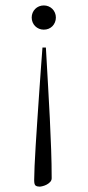

<svg xmlns="http://www.w3.org/2000/svg" viewBox="-20 -509 325 713"><path d="M187.5 -443.8Q187.5 -434.6 184.1 -426.3Q180.7 -418 174.8 -411.9Q168.9 -405.8 160.6 -402.3Q152.3 -398.9 142.6 -398.9Q133.3 -398.9 125 -402.3Q116.7 -405.8 110.6 -411.9Q104.5 -418 101.1 -426.3Q97.7 -434.6 97.7 -443.8Q97.7 -453.1 101.1 -461.4Q104.5 -469.7 110.6 -475.8Q116.7 -481.9 125 -485.4Q133.3 -488.8 142.6 -488.8Q151.9 -488.8 160.2 -485.4Q168.5 -481.9 174.6 -475.8Q180.7 -469.7 184.1 -461.4Q187.5 -453.1 187.5 -443.8ZM171.9 152.8Q171.9 160.6 166.5 166.5Q161.1 172.4 153.8 176.3Q146.5 180.2 138.9 182.1Q131.3 184.1 127 184.1Q118.2 184.1 112.5 180.4Q106.9 176.8 106.9 160.2Q106.9 141.6 108.4 107.9Q109.9 74.2 112.5 31.7Q115.2 -10.7 118.4 -59.3Q121.6 -107.9 125 -156.5Q128.4 -205.1 131.6 -250.5Q134.8 -295.9 137.7 -332.5H150.4Q154.3 -260.7 158.2 -195.6Q162.1 -130.4 165 -70.3Q168 -10.3 169.9 45.2Q171.9 100.6 171.9 152.8Z"/></svg>

Font: Montez
Style: Regular
Weight: 400
Designer: Astigmatic (AOETI)
Foundry: Astigmatic (AOETI)
Version: Version 1.000